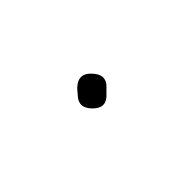

<svg xmlns="http://www.w3.org/2000/svg" viewBox="-22 -392 156 156"><g transform="rotate(45 56.5 -314.0)"><path d="M57.8 -324C52.5 -330 46.7 -329.9 40.4 -323.6C34.2 -317.4 35.6 -310.9 44.8 -304C50.1 -298.7 55.6 -298.8 61.3 -304.5C67 -310.2 66.8 -315.7 60.8 -321Z"/></g></svg>

Font: Proton
Style: SeBdCnd
Weight: 500
Version: Version 1.017